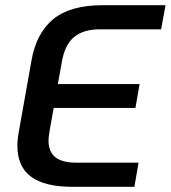

<svg xmlns="http://www.w3.org/2000/svg" viewBox="-20 -720 658 740"><path d="M47 -158Q47 -184 53 -215L101 -485Q119 -591 184.5 -645.5Q250 -700 376 -700H618L601 -607H365Q303 -607 267 -578.5Q231 -550 219 -485L203 -396H518L502 -304H187L171 -215Q167 -189 167 -179Q167 -135 193.5 -114Q220 -93 274 -93H514L498 0H259Q152 0 99.5 -39Q47 -78 47 -158Z"/></svg>

Font: KoHo SemiBold
Style: Italic
Weight: 600
Italic angle: -10°
Version: Version 1.000; ttfautohint (v1.6)